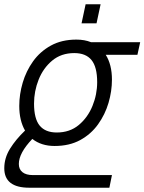

<svg xmlns="http://www.w3.org/2000/svg" viewBox="-42 -727 675 897"><path d="M95 150Q-22 150 -22 59Q-22 11 5 -32.5Q32 -76 75 -117Q48 -164 48 -232Q48 -286 64 -340.5Q80 -395 112.5 -440.5Q145 -486 195.5 -514Q246 -542 315 -542Q353 -542 383 -530H613L600 -471H452Q481 -425 481 -355Q481 -301 465 -246.5Q449 -192 416 -146Q383 -100 332.5 -72.5Q282 -45 213 -45Q151 -45 109 -78Q46 -12 46 39Q46 64 63 77.5Q80 91 112 91H481L469 150ZM223 -108Q284 -108 326 -143Q368 -178 390 -232Q412 -286 412 -343Q412 -414 385.5 -446.5Q359 -479 305 -479Q244 -479 202 -444Q160 -409 138.5 -355Q117 -301 117 -243Q117 -172 143.5 -140Q170 -108 223 -108ZM339 -618 358 -707H428L409 -618Z"/></svg>

Font: Geist Mono Light
Style: Italic
Weight: 300
Italic angle: -12°
Monospace: yes
Designer: Basement.studio, Andrés Briganti, Mateo Zaragoza
Foundry: Basement.studio, Vercel, Andrés Briganti, Guido Ferreyra, Mateo Zaragoza
Version: Version 1.500; ttfautohint (v1.8.4.7-5d5b)